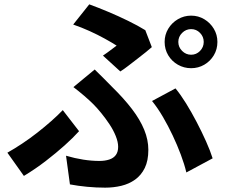

<svg xmlns="http://www.w3.org/2000/svg" viewBox="-20 -810 1040 884"><path d="M801 -617Q801 -593 818.5 -575.5Q836 -558 860 -558Q884 -558 901 -575.5Q918 -593 918 -617Q918 -641 901 -658.5Q884 -676 860 -676Q836 -676 818.5 -658.5Q801 -641 801 -617ZM738 -617Q738 -650 754.5 -677.5Q771 -705 799 -721.5Q827 -738 860 -738Q893 -738 920.5 -721.5Q948 -705 964.5 -677.5Q981 -650 981 -617Q981 -583 964.5 -555.5Q948 -528 920.5 -512Q893 -496 860 -496Q827 -496 799 -512Q771 -528 754.5 -555.5Q738 -583 738 -617ZM454 -554Q472 -566 489 -579Q506 -592 517 -600Q495 -614 462.5 -632Q430 -650 392.5 -667Q355 -684 317 -697L391 -790Q432 -775 478.5 -755.5Q525 -736 570 -714Q615 -692 649 -671L679 -593Q669 -584 651 -569.5Q633 -555 611.5 -538.5Q590 -522 570 -506.5Q550 -491 534 -481ZM284 -93Q325 -81 363.5 -75Q402 -69 438 -69Q463 -69 483 -75.5Q503 -82 513.5 -96.5Q524 -111 524 -134Q524 -156 513 -183.5Q502 -211 484 -238Q466 -265 446.5 -289Q427 -313 410 -330Q392 -348 367.5 -369Q343 -390 318 -409L416 -490Q438 -468 458 -448.5Q478 -429 497 -409Q551 -356 588 -307.5Q625 -259 644 -212.5Q663 -166 663 -120Q663 -70 646.5 -36.5Q630 -3 602 17Q574 37 538.5 45.5Q503 54 464 54Q423 54 381 50Q339 46 302 39ZM838 -16Q829 -54 812.5 -98Q796 -142 775 -186.5Q754 -231 730 -272Q706 -313 680 -345L788 -403Q812 -374 837 -333.5Q862 -293 885.5 -248Q909 -203 928.5 -159.5Q948 -116 959 -81ZM344 -206Q317 -176 278 -141Q239 -106 191 -69Q143 -32 90 0L14 -107Q46 -125 81.5 -148.5Q117 -172 151.5 -199Q186 -226 216 -252.5Q246 -279 269 -303Z"/></svg>

Font: Farlight84_Sys_V01
Style: Bold
Weight: 700
Designer: Monotype Design Team, Nadine Chahine and Nizar Qandah
Foundry: Monotype Imaging Inc.
Version: Version 2.004;October 31, 2024;FontCreator 14.0.0.2814 64-bi